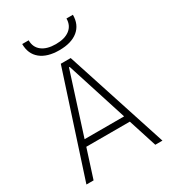

<svg xmlns="http://www.w3.org/2000/svg" viewBox="-215 -1021 1016 1134"><g transform="rotate(-30 293.0 -454.0)"><path d="M33.7 0 259.3 -693.4H326.7L552.2 0H503.4L441.4 -193.4H144.5L82.5 0ZM158.2 -237.3H427.7L295.4 -650.9H290.5ZM293 -766.6Q210.9 -766.6 165.5 -803.7Q120.1 -840.8 120.1 -908.2H164.1Q164.1 -860.8 198 -834.5Q231.9 -808.1 293 -808.1Q354 -808.1 387.9 -834.5Q421.9 -860.8 421.9 -908.2H465.8Q465.8 -840.8 420.4 -803.7Q375 -766.6 293 -766.6Z"/></g></svg>

Font: Cascadia Mono NF ExtraLight
Style: Regular
Weight: 200
Monospace: yes
Designer: Aaron Bell
Foundry: Saja Typeworks
Version: Version 2404.023; ttfautohint (v1.8.4)